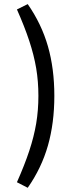

<svg xmlns="http://www.w3.org/2000/svg" viewBox="-20 -809 370 930"><path d="M62 -763.2 114.3 -789.1Q181.2 -692.9 212.2 -584.7Q243.2 -476.6 243.2 -344.7Q243.2 -212.9 212.2 -104Q181.2 4.9 114.3 100.6L62 73.7Q99.1 -9.8 121.8 -78.4Q144.5 -147 155.3 -210.9Q166 -274.9 166 -344.7Q166 -414.6 155.3 -478.3Q144.5 -542 121.8 -610.8Q99.1 -679.7 62 -763.2Z"/></svg>

Font: Pinar Medium
Style: Regular
Weight: 500
Designer: Amin Abedi
Version: Version 3.000